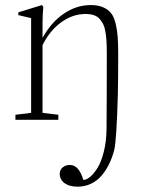

<svg xmlns="http://www.w3.org/2000/svg" viewBox="-20 -466 553 747"><path d="M40 0V-19.5L101.1 -26.9V-395.5L51.3 -407.2V-418L143.1 -446.3L148.4 -439.9Q145.5 -402.8 145.5 -377.9V-318.8Q178.7 -378.9 228 -412.6Q277.3 -446.3 333 -446.3Q361.3 -446.3 380.6 -438Q399.9 -429.7 411.6 -415.5Q423.3 -401.4 429.7 -375.2Q436 -349.1 438 -321.3Q439.9 -293.5 439.9 -250Q439.9 -159.7 438.5 -99.6Q433.6 80.6 424.3 117.7Q417 146.5 405 171.1Q393.1 195.8 376 216.3Q358.9 236.8 334.7 248.5Q310.5 260.3 282.2 260.3Q250 260.3 231.2 246.6Q212.4 232.9 212.4 210Q212.4 195.3 223.6 185.5Q234.9 175.8 252 175.8Q287.1 175.8 304.2 233.9H304.7Q316.4 233.9 331.1 221.7Q345.7 209.5 359.9 186.5Q374 163.6 384 123.8Q394 84 394.5 35.6Q395.5 -69.8 395.5 -258.8Q395.5 -284.7 394.5 -302.7Q393.6 -320.8 390.6 -339.6Q387.7 -358.4 382.1 -370.4Q376.5 -382.3 367.7 -392.3Q358.9 -402.3 345.2 -407Q331.5 -411.6 313 -411.6Q262.7 -411.6 218.3 -379.4Q173.8 -347.2 145.5 -290.5V-26.9L207 -19.5V0Z"/></svg>

Font: Elstob ExtraLight
Style: Regular
Weight: 200
Designer: Peter S. Baker
Version: Version 1.015